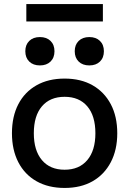

<svg xmlns="http://www.w3.org/2000/svg" viewBox="-20 -918 638 948"><path d="M299 10Q219 10 160.5 -23Q102 -56 70.5 -117Q39 -178 39 -260Q39 -343 70.5 -403.5Q102 -464 160.5 -497Q219 -530 299 -530Q379 -530 437 -497Q495 -464 527 -403.5Q559 -343 559 -260Q559 -178 527 -117Q495 -56 437 -23Q379 10 299 10ZM299 -80Q371 -80 411 -127.5Q451 -175 451 -260Q451 -346 411 -393Q371 -440 299 -440Q227 -440 187 -393Q147 -346 147 -260Q147 -175 187 -127.5Q227 -80 299 -80ZM177 -595Q144 -595 124.5 -614Q105 -633 105 -665Q105 -697 124.5 -716Q144 -735 177 -735Q210 -735 229.5 -716Q249 -697 249 -665Q249 -633 229.5 -614Q210 -595 177 -595ZM421 -595Q388 -595 368.5 -614Q349 -633 349 -665Q349 -697 368.5 -716Q388 -735 421 -735Q454 -735 473.5 -716Q493 -697 493 -665Q493 -633 473.5 -614Q454 -595 421 -595ZM110 -812V-898H488V-812Z"/></svg>

Font: M PLUS 2 Medium
Style: Regular
Weight: 500
Designer: Coji Morishita
Foundry: UNDERFOREST DESIGN
Version: Version 1.001